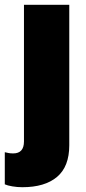

<svg xmlns="http://www.w3.org/2000/svg" viewBox="-70 -604 357 801"><path d="M23 177Q2 177 -18.5 173.5Q-39 170 -50 165V31Q-42 33 -34 34.5Q-26 36 -15 36Q30 36 30 -14V-584H219V2Q219 91 168 134Q117 177 23 177Z"/></svg>

Font: BDO Grotesk Black
Style: Regular
Weight: 900
Designer: Deni Anggara
Foundry: Lokal Container
Version: Version 2.000